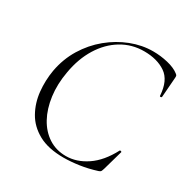

<svg xmlns="http://www.w3.org/2000/svg" viewBox="-150 -766 887 910"><g transform="rotate(30 293.0 -311.5)"><path d="M316 13Q232 13 178.5 -16.5Q125 -46 97.5 -95Q70 -144 64 -202.5Q58 -261 68 -319Q81 -390 116.5 -448Q152 -506 203 -548Q254 -590 313.5 -613Q373 -636 433 -636Q474 -636 514 -626.5Q554 -617 577 -599Q584 -594 585 -590Q586 -586 585 -575L577 -470Q576 -466 571 -466Q566 -466 566 -470Q561 -551 514.5 -583Q468 -615 396 -615Q329 -615 273.5 -581.5Q218 -548 180.5 -487.5Q143 -427 129 -346Q116 -274 124.5 -211Q133 -148 159 -100.5Q185 -53 226.5 -26Q268 1 322 1Q380 1 435 -36Q490 -73 530 -149Q532 -152 537 -150Q542 -148 540 -145L510 -39Q506 -26 503.5 -22Q501 -18 492 -15Q445 0 399.5 6.5Q354 13 316 13Z"/></g></svg>

Font: Cormorant Garamond Light Light
Style: Italic
Weight: 300
Italic angle: -10°
Version: Version 4.001